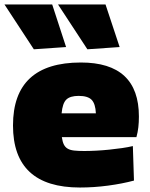

<svg xmlns="http://www.w3.org/2000/svg" viewBox="-29 -828 670 857"><path d="M122 -608 -9 -808H204L266 -618ZM361 -608 230 -808H442L505 -618ZM328 9Q29 9 29 -268Q29 -549 332 -549Q591 -549 591 -308Q591 -282 588.5 -260Q586 -238 580 -216H247Q250 -195 256 -183Q262 -171 273 -164.5Q284 -158 302 -156Q320 -154 347 -154Q371 -154 400 -155.5Q429 -157 458.5 -160Q488 -163 515.5 -167Q543 -171 564 -176L569 -22Q517 -8 453.5 0.5Q390 9 328 9ZM322 -400Q284 -400 267 -383.5Q250 -367 246 -322H399Q397 -365 380 -382.5Q363 -400 322 -400Z"/></svg>

Font: Encode Sans Normal
Style: Black
Weight: 900
Designer: Pablo Impallari, Andres Torresi
Foundry: Pablo Impallari, Andres Torresi
Version: Version 1.000; ttfautohint (v1.00) -l 8 -r 50 -G 200 -x 14 -